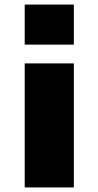

<svg xmlns="http://www.w3.org/2000/svg" viewBox="-20 -820 430 840"><path d="M88.1 -624.8H303V-800H88.1ZM88.1 0H303V-542.6H88.1Z"/></svg>

Font: Calandify
Style: Semi Bold
Weight: 700
Designer: Brittany Allen
Foundry: Brittany Allen
Version: Version 1.0; ttfautohint (v1.8.4.7-5d5b)